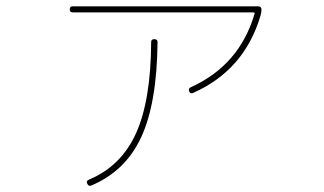

<svg xmlns="http://www.w3.org/2000/svg" viewBox="-20 -574 1040 617"><path d="M213.9 -534.2Q204.1 -534.2 204.1 -543.9Q204.1 -553.7 213.9 -553.7H809.6Q819.3 -553.7 820.3 -543.9Q820.3 -533.2 817.4 -524.4Q765.6 -348.6 600.6 -275.4Q591.8 -271.5 587.9 -280.3Q584 -290 593.8 -293.9Q750 -365.2 797.9 -529.3Q799.8 -534.2 793.9 -534.2ZM465.8 -439.5Q465.8 -448.2 476.1 -448.2Q486.3 -448.2 486.3 -438.5Q484.4 -242.2 433.6 -132.8Q382.8 -23.4 272.5 22.5Q264.6 25.4 260.3 16.1Q255.9 6.8 266.6 2.9Q369.1 -40 417 -145.5Q464.8 -251 465.8 -439.5Z"/></svg>

Font: Rounded Mgen+ 1m thin
Style: Regular
Weight: 100
Designer: [Source Han Sans]
Ryoko NISHIZUKA  (kana & ideographs); Paul D. Hunt (Latin, Greek & Cyrillic); Wenlong ZHANG  (bopomofo
Version: Version 1.059.20150602